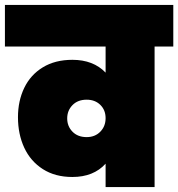

<svg xmlns="http://www.w3.org/2000/svg" viewBox="-31 -760 724 780"><path d="M673 -740V-571H597V0H398V-95Q349 -41 263 -41Q193 -41 143 -73Q93 -105 67.5 -160Q42 -215 42 -284Q42 -350 67.5 -403Q93 -456 143 -486.5Q193 -517 263 -517Q348 -517 398 -465V-571H-11V-740ZM398 -280Q398 -313 376.5 -334Q355 -355 321 -355Q285 -355 263.5 -333Q242 -311 242 -279Q242 -247 263.5 -225Q285 -203 321 -203Q355 -203 376.5 -225Q398 -247 398 -280Z"/></svg>

Font: Poppins Black A&M
Style: Regular
Weight: 900
Designer: Ninad Kale (Devanagari), Jonny Pinhorn (Latin)
Foundry: Indian Type Foundry
Version: 4.004